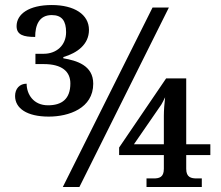

<svg xmlns="http://www.w3.org/2000/svg" viewBox="-20 -744 880 764"><path d="M174 -280C254 -280 351 -313 351 -411C351 -484 285 -503 232 -512V-517C287 -533 334 -567 334 -625C334 -687 275 -724 186 -724C95 -724 46 -688 46 -640C46 -605 74 -597 120 -597C120 -643 135 -684 186 -684C227 -684 243 -660 243 -616C243 -563 204 -530 154 -530H121V-489H154C227 -489 260 -459 260 -412C260 -350 226 -325 171 -325C113 -325 86 -369 86 -411C58 -411 40 -391 40 -362C40 -313 87 -280 174 -280ZM230 0H296L652 -714H587ZM563 0H783V-34H763C741 -34 721 -38 721 -72V-127H817V-170H721V-432H641L454 -157V-127H632V-72C632 -38 613 -34 591 -34H563ZM513 -170 622 -328C625 -333 632 -346 637 -357C634 -332 632 -304 632 -283V-170Z"/></svg>

Font: Noto Serif
Style: Regular
Weight: 400
Designer: Monotype Design Team
Foundry: Monotype Imaging Inc.
Version: Version 2.015